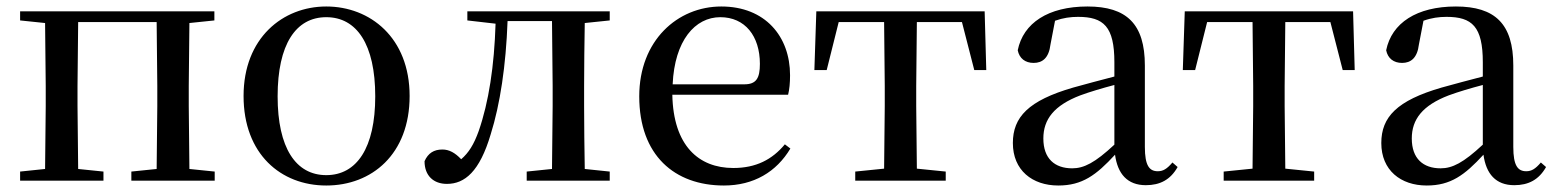

<svg xmlns="http://www.w3.org/2000/svg" viewBox="-20 -557 4795 592"><path d="M42 -494 119 -486 121 -292V-230L119 -36L42 -28V0H299V-28L221 -36L219 -230V-292L221 -489H463L465 -292V-230L463 -36L385 -28V0H642V-28L564 -36L562 -230V-292L564 -486L641 -494V-522H42Z M986 15C1126 15 1243 -81 1243 -261C1243 -441 1121 -537 986 -537C852 -537 731 -440 731 -261C731 -82 846 15 986 15ZM986 -17C892 -17 836 -101 836 -260C836 -420 892 -504 986 -504C1080 -504 1137 -420 1137 -260C1137 -101 1080 -17 986 -17Z M1681 0H1860V-28L1783 -36C1782 -92 1781 -175 1781 -230V-292C1781 -346 1782 -430 1783 -486L1860 -494V-522H1421V-494L1508 -484C1504 -354 1487 -242 1456 -153C1441 -111 1425 -86 1402 -66C1383 -86 1365 -96 1344 -96C1318 -96 1300 -85 1289 -60C1289 -15 1317 10 1358 10C1413 10 1459 -28 1493 -143C1522 -235 1540 -355 1545 -492H1682L1684 -292V-230L1682 -36L1604 -28V0Z M2212 15C2304 15 2374 -27 2417 -99L2400 -112C2361 -65 2311 -39 2241 -39C2134 -39 2056 -108 2053 -265H2410C2414 -281 2416 -301 2416 -325C2416 -445 2339 -537 2204 -537C2069 -537 1951 -432 1951 -260C1951 -78 2060 15 2212 15ZM2054 -297C2060 -432 2123 -504 2201 -504C2277 -504 2323 -446 2323 -360C2323 -316 2312 -297 2275 -297Z M2705 0H2896V-28L2807 -37L2805 -230V-292L2807 -489H2946L2984 -341H3021L3016 -522H2497L2491 -341H2529L2566 -489H2706L2708 -292V-230L2706 -37L2617 -28V0Z M3513 14C3557 14 3589 -3 3611 -42L3595 -56C3578 -36 3566 -29 3550 -29C3524 -29 3510 -46 3510 -104V-355C3510 -483 3454 -537 3333 -537C3212 -537 3135 -486 3118 -402C3123 -377 3141 -363 3167 -363C3194 -363 3214 -378 3219 -420L3233 -493C3258 -502 3281 -505 3304 -505C3383 -505 3416 -475 3416 -365V-321C3374 -310 3328 -298 3289 -287C3151 -247 3103 -196 3103 -116C3103 -32 3163 15 3243 15C3317 15 3360 -17 3418 -80C3426 -21 3456 14 3513 14ZM3416 -111C3356 -55 3322 -38 3286 -38C3232 -38 3197 -68 3197 -130C3197 -189 3230 -232 3311 -263C3341 -274 3378 -285 3416 -295Z M3841 0H4032V-28L3943 -37L3941 -230V-292L3943 -489H4082L4120 -341H4157L4152 -522H3633L3627 -341H3665L3702 -489H3842L3844 -292V-230L3842 -37L3753 -28V0Z M4649 14C4693 14 4725 -3 4747 -42L4731 -56C4714 -36 4702 -29 4686 -29C4660 -29 4646 -46 4646 -104V-355C4646 -483 4590 -537 4469 -537C4348 -537 4271 -486 4254 -402C4259 -377 4277 -363 4303 -363C4330 -363 4350 -378 4355 -420L4369 -493C4394 -502 4417 -505 4440 -505C4519 -505 4552 -475 4552 -365V-321C4510 -310 4464 -298 4425 -287C4287 -247 4239 -196 4239 -116C4239 -32 4299 15 4379 15C4453 15 4496 -17 4554 -80C4562 -21 4592 14 4649 14ZM4552 -111C4492 -55 4458 -38 4422 -38C4368 -38 4333 -68 4333 -130C4333 -189 4366 -232 4447 -263C4477 -274 4514 -285 4552 -295Z"/></svg>

Font: Noto Serif JP Medium
Style: Regular
Weight: 500
Designer: Ryoko NISHIZUKA 西塚涼子 (kana & ideographs); Frank Grießhammer (Latin, Greek & Cyrillic); Wenlong ZHANG 张文龙 (bopomofo); San
Foundry: Adobe
Version: Version 2.001;hotconv 1.1.0;makeotfexe 2.6.0